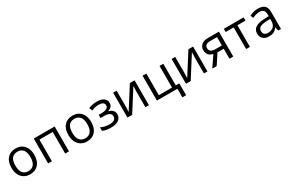

<svg xmlns="http://www.w3.org/2000/svg" viewBox="178 -1969 5429 3579"><g transform="rotate(-30 2892.0 -180.0)"><path d="M547.9 -268.1Q547.9 -137.2 481.9 -63.7Q416 9.8 299.8 9.8Q228 9.8 172.4 -23.9Q116.7 -57.6 86.4 -120.6Q56.2 -183.6 56.2 -268.1Q56.2 -398.9 121.6 -471.9Q187 -544.9 303.2 -544.9Q415.5 -544.9 481.7 -470.2Q547.9 -395.5 547.9 -268.1ZM140.1 -268.1Q140.1 -165.5 181.2 -111.8Q222.2 -58.1 301.8 -58.1Q381.3 -58.1 422.6 -111.6Q463.9 -165 463.9 -268.1Q463.9 -370.1 422.6 -423.1Q381.3 -476.1 300.8 -476.1Q221.2 -476.1 180.7 -423.8Q140.1 -371.6 140.1 -268.1Z M771 0H689.9V-535.2H1139.2V0H1057.1V-464.8H771Z M1772.9 -268.1Q1772.9 -137.2 1707 -63.7Q1641.1 9.8 1524.9 9.8Q1453.1 9.8 1397.5 -23.9Q1341.8 -57.6 1311.5 -120.6Q1281.2 -183.6 1281.2 -268.1Q1281.2 -398.9 1346.7 -471.9Q1412.1 -544.9 1528.3 -544.9Q1640.6 -544.9 1706.8 -470.2Q1772.9 -395.5 1772.9 -268.1ZM1365.2 -268.1Q1365.2 -165.5 1406.2 -111.8Q1447.3 -58.1 1526.9 -58.1Q1606.4 -58.1 1647.7 -111.6Q1689 -165 1689 -268.1Q1689 -370.1 1647.7 -423.1Q1606.4 -476.1 1525.9 -476.1Q1446.3 -476.1 1405.8 -423.8Q1365.2 -371.6 1365.2 -268.1Z M2017.1 -313Q2168.9 -313 2168.9 -397Q2168.9 -476.1 2045.9 -476.1Q2008.3 -476.1 1977.5 -469.2Q1946.8 -462.4 1897 -441.9L1868.2 -507.8Q1951.2 -544.9 2049.3 -544.9Q2141.6 -544.9 2194.8 -507.1Q2248 -469.2 2248 -403.8Q2248 -314 2147.9 -286.1V-282.2Q2209.5 -264.2 2237.8 -230.7Q2266.1 -197.3 2266.1 -147Q2266.1 -72.8 2206.3 -31.5Q2146.5 9.8 2041 9.8Q1925.3 9.8 1862.3 -24.9V-99.1Q1951.7 -57.1 2043 -57.1Q2113.3 -57.1 2149.2 -81.3Q2185.1 -105.5 2185.1 -150.9Q2185.1 -244.1 2033.2 -244.1H1959V-313Z M2474.1 -535.2V-195.8L2470.7 -106.9L2469.2 -79.1L2758.8 -535.2H2859.9V0H2784.2V-327.1L2785.6 -391.6L2788.1 -455.1L2499 0H2397.9V-535.2Z M3553.7 185.1H3472.7V0H3031.7V-535.2H3112.8V-69.8H3397V-535.2H3478V-69.8H3553.7Z M3733.9 -535.2V-195.8L3730.5 -106.9L3729 -79.1L4018.6 -535.2H4119.6V0H4043.9V-327.1L4045.4 -391.6L4047.9 -455.1L3758.8 0H3657.7V-535.2Z M4318.4 0H4223.6L4377.4 -226.1Q4315.4 -239.7 4282.5 -279.1Q4249.5 -318.4 4249.5 -377.9Q4249.5 -451.2 4298.8 -493.2Q4348.1 -535.2 4436.5 -535.2H4674.8V0H4593.8V-213.9H4458.5ZM4328.6 -377Q4328.6 -284.2 4463.4 -284.2H4593.8V-464.8H4446.8Q4328.6 -464.8 4328.6 -377Z M5207.5 -465.8H5033.7V0H4952.6V-465.8H4780.8V-535.2H5207.5Z M5642.6 0 5626.5 -76.2H5622.6Q5582.5 -25.9 5542.7 -8.1Q5502.9 9.8 5443.4 9.8Q5363.8 9.8 5318.6 -31.2Q5273.4 -72.3 5273.4 -147.9Q5273.4 -310.1 5532.7 -317.9L5623.5 -320.8V-354Q5623.5 -417 5596.4 -447Q5569.3 -477.1 5509.8 -477.1Q5442.9 -477.1 5358.4 -436L5333.5 -498Q5373 -519.5 5420.2 -531.7Q5467.3 -543.9 5514.6 -543.9Q5610.4 -543.9 5656.5 -501.5Q5702.6 -459 5702.6 -365.2V0ZM5459.5 -57.1Q5535.2 -57.1 5578.4 -98.6Q5621.6 -140.1 5621.6 -214.8V-263.2L5540.5 -259.8Q5443.8 -256.3 5401.1 -229.7Q5358.4 -203.1 5358.4 -147Q5358.4 -103 5385 -80.1Q5411.6 -57.1 5459.5 -57.1Z"/></g></svg>

Font: WebKoruri
Style: Regular
Weight: 400
Foundry: lindwurm / mohemohe
Version: Version 1.00